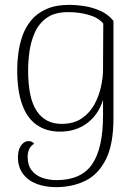

<svg xmlns="http://www.w3.org/2000/svg" viewBox="-20 -534 571 792"><path d="M210 238Q168 238 132.5 225Q97 212 75.5 184Q54 156 54 115Q54 84 67 66Q80 48 97 48Q113 48 121 59Q107 67 100.5 81Q94 95 94 113Q94 147 110.5 168.5Q127 190 154.5 199.5Q182 209 213 209Q315 209 360 143.5Q405 78 405 -58Q405 -72 405 -88.5Q405 -105 405 -122Q386 -61 339.5 -26Q293 9 227 9Q172 9 132 -18.5Q92 -46 71.5 -102.5Q51 -159 51 -247Q51 -278 55.5 -313.5Q60 -349 72 -384.5Q84 -420 108 -449.5Q132 -479 171 -496.5Q210 -514 268 -514Q294 -514 327 -509Q360 -504 392.5 -490Q425 -476 448 -448V-46Q448 61 417 123Q386 185 332.5 211.5Q279 238 210 238ZM234 -23Q284 -23 317 -45.5Q350 -68 369 -102.5Q388 -137 396.5 -176Q405 -215 405 -247L406 -437Q386 -461 346.5 -472.5Q307 -484 261 -484Q206 -484 173 -460.5Q140 -437 123.5 -399.5Q107 -362 101.5 -321Q96 -280 96 -244Q96 -129 131.5 -76Q167 -23 234 -23Z"/></svg>

Font: Arima Thin ExtraLight
Style: Regular
Weight: 250
Version: Version 1.100